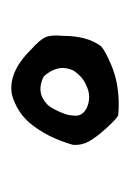

<svg xmlns="http://www.w3.org/2000/svg" viewBox="33 -692 226 332"><g transform="rotate(-90 146.0 -526.0)"><path d="M147.5 -618.2Q186.5 -626 226.6 -585Q243.2 -570.3 247.6 -560.5Q252 -550.8 250 -530.3Q250 -488.3 232.4 -464.8Q228.5 -460 210 -451.2Q191.4 -442.4 174.8 -438.5Q144.5 -431.6 112.3 -434.6Q105.5 -438.5 90.3 -455.1Q75.2 -471.7 67.4 -485.4Q60.5 -498 61.5 -512.7Q74.2 -557.6 99.6 -587.9Q118.2 -609.4 147.5 -618.2ZM179.7 -563.5Q152.3 -577.1 131.8 -557.6Q127 -553.7 119.6 -538.1Q112.3 -522.5 112.3 -512.7Q109.4 -496.1 127 -488.3Q146.5 -480.5 165 -490.2Q179.7 -496.1 190.4 -512.7Q202.1 -539.1 179.7 -563.5Z"/></g></svg>

Font: JasonHandwriting4
Style: Regular
Weight: 400
Version: Version 1.01.21